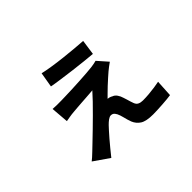

<svg xmlns="http://www.w3.org/2000/svg" viewBox="-139 -930 1277 1277"><g transform="rotate(-45 500.0 -291.0)"><path d="M351 -654.3Q382 -646.9 428.2 -639.7Q474.3 -632.4 525.5 -626.7Q576.6 -621 622.4 -617Q668.3 -613 698.6 -611.2L683.5 -504.3Q653 -507.1 607.1 -511.7Q561.1 -516.3 510.2 -522.9Q459.3 -529.6 412.2 -536Q365.1 -542.4 333.1 -548.7ZM726.3 -387.9Q713.8 -379 699.1 -368.1Q684.4 -357.1 674.7 -348.7Q661.7 -337.4 642 -320Q622.2 -302.7 602 -283.5Q581.9 -264.4 565.6 -248.2Q549.3 -232 541.4 -224.1Q548.6 -223.6 557.7 -221Q566.8 -218.3 575.7 -212.9Q591.9 -207.4 603.5 -190.8Q615 -174.2 620.7 -154.1Q624.7 -143.5 628.3 -130.6Q631.8 -117.7 635.9 -105.1Q639.9 -92.4 643.7 -82.2Q650.3 -64.2 664.6 -57Q678.9 -49.8 700.5 -49.8Q727.7 -49.8 756.6 -52.3Q785.5 -54.8 812.1 -58.7Q838.7 -62.5 858.9 -66.7L852.2 52.3Q840.2 54.3 818.6 56.4Q797 58.5 771.6 60.2Q746.1 61.8 722.7 62.9Q699.2 64 682.9 64Q618.5 64 588.9 45.4Q559.4 26.7 546 -6.2Q541.3 -18.5 536.9 -33.4Q532.6 -48.3 529.2 -62.4Q525.7 -76.4 522.5 -85.6Q515.5 -107.1 505.4 -119.1Q495.4 -131.2 478.3 -131.2Q466.8 -131.2 451.8 -120.4Q436.9 -109.6 422.9 -95Q413.2 -84.8 397.6 -67.6Q382 -50.4 362.7 -28Q343.5 -5.6 322.6 19.8Q301.8 45.2 280.8 71.6L171.8 -3.9Q183.3 -12.8 193 -21.6Q202.8 -30.4 219.2 -46Q237.1 -63.1 265.5 -90.3Q294 -117.4 327 -149.5Q359.9 -181.6 394.2 -215.6Q428.4 -249.7 458.4 -280.6Q488.3 -311.6 509.3 -335.7Q497.7 -334.5 479.3 -333.2Q460.9 -331.8 439.6 -330.4Q418.3 -329 396.6 -327.5Q375 -326.1 355.6 -324.4Q336.2 -322.6 322.6 -321.6Q299.3 -319.9 279 -316.3Q258.6 -312.7 244.9 -310.5L234.8 -434.9Q250 -433.9 272.9 -433.1Q295.8 -432.3 316.5 -433.3Q329.1 -433.5 357 -434.4Q384.9 -435.2 420.8 -436.6Q456.6 -438.1 494.1 -440.3Q531.5 -442.5 564.2 -444.9Q596.9 -447.2 616.8 -450Q627.3 -451.2 642 -454.2Q656.7 -457.3 663.3 -459.3Z"/></g></svg>

Font: Noto Sans JP
Style: Regular
Weight: 100
Designer: Ryoko NISHIZUKA 西塚涼子 (kana, bopomofo & ideographs); Paul D. Hunt (Latin, Greek & Cyrillic); Sandoll Communications 산돌커뮤니
Foundry: Adobe
Version: Version 2.004;hotconv 1.0.118;makeotfexe 2.5.65603